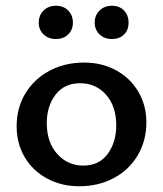

<svg xmlns="http://www.w3.org/2000/svg" viewBox="-20 -643 569 669"><path d="M115 -564Q115 -590 132 -606.5Q149 -623 175 -623Q201 -623 217.5 -606.5Q234 -590 234 -564Q234 -539 217.5 -523Q201 -507 175 -507Q149 -507 132 -523Q115 -539 115 -564ZM310 -564Q310 -590 327 -606.5Q344 -623 370 -623Q396 -623 412 -606.5Q428 -590 428 -564Q428 -538 412 -522.5Q396 -507 370 -507Q344 -507 327 -523Q310 -539 310 -564ZM38 -203Q38 -267 68.5 -317.5Q99 -368 152.5 -396.5Q206 -425 273 -425Q335 -425 384.5 -398Q434 -371 462 -323.5Q490 -276 490 -217Q490 -153 460 -102Q430 -51 376.5 -22.5Q323 6 256 6Q194 6 144 -21Q94 -48 66 -95.5Q38 -143 38 -203ZM385 -206Q385 -273 349.5 -313Q314 -353 259 -353Q204 -353 173.5 -313Q143 -273 143 -214Q143 -147 179.5 -106.5Q216 -66 270 -66Q325 -66 355 -106.5Q385 -147 385 -206Z"/></svg>

Font: Ysabeau Infant Semibold
Style: Regular
Weight: 600
Designer: Christian Thalmann (Catharsis Fonts)
Version: Version 0.003